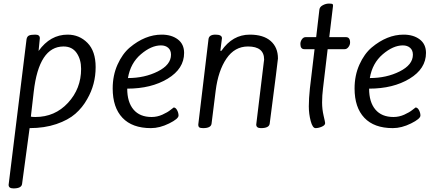

<svg xmlns="http://www.w3.org/2000/svg" viewBox="-20 -700 2404 1070"><path d="M55 350Q28 350 28 330L128 -482Q131 -497 141.5 -502Q152 -507 177 -507Q202 -507 202 -487L195 -416Q260 -507 357 -507Q422 -507 467.5 -461Q513 -415 513 -326Q513 -229 466 -148Q440 -101 400 -66Q360 -31 294 -8.5Q228 14 145 14L103 325Q100 350 55 350ZM177 -48Q286 -48 359 -127Q432 -206 432 -316Q432 -369 407 -405Q382 -441 334 -441Q197 -441 168 -189L152 -50Q160 -48 177 -48Z M933 -395Q933 -420 917.5 -433.5Q902 -447 877 -447Q823 -447 765 -397.5Q707 -348 693 -265Q786 -265 859.5 -302Q933 -339 933 -395ZM608 -207Q608 -280 635 -340Q662 -400 703 -435Q789 -507 881 -507Q936 -507 971 -480.5Q1006 -454 1006 -405Q1006 -317 914.5 -261.5Q823 -206 689 -206Q689 -131 724 -89.5Q759 -48 825 -48Q856 -48 885 -61Q914 -74 931 -88L948 -101Q959 -101 967 -86Q975 -71 975 -56Q975 -38 922.5 -12Q870 14 821 14Q717 14 662.5 -43.5Q608 -101 608 -207Z M1450 -353 1452 -368Q1452 -441 1362 -441Q1288 -441 1242 -373.5Q1196 -306 1182 -195L1159 -11Q1156 14 1112 14Q1097 14 1091 10Q1085 6 1085 -6L1142 -482Q1145 -507 1181 -507Q1217 -507 1217 -487L1208 -417H1214Q1276 -507 1372 -507Q1448 -507 1488.5 -471.5Q1529 -436 1529 -374Q1529 -365 1483 -11Q1480 14 1434 14Q1408 14 1408 -6Z M1683 -493H1742L1760 -647Q1762 -662 1779 -671Q1796 -680 1812 -680Q1828 -680 1832 -678Q1836 -676 1836 -668L1815 -493H1908Q1931 -493 1931 -463Q1931 -450 1922 -438Q1913 -426 1901 -426H1806L1780 -207Q1775 -167 1775 -129Q1775 -91 1783.5 -55Q1792 -19 1792 -14Q1792 -2 1773.5 6Q1755 14 1738.5 14Q1722 14 1711.5 -25.5Q1701 -65 1701 -107.5Q1701 -150 1707 -207L1733 -426H1676Q1654 -426 1654 -455Q1654 -469 1662.5 -481Q1671 -493 1683 -493Z M2281 -395Q2281 -420 2265.5 -433.5Q2250 -447 2225 -447Q2171 -447 2113 -397.5Q2055 -348 2041 -265Q2134 -265 2207.5 -302Q2281 -339 2281 -395ZM1956 -207Q1956 -280 1983 -340Q2010 -400 2051 -435Q2137 -507 2229 -507Q2284 -507 2319 -480.5Q2354 -454 2354 -405Q2354 -317 2262.5 -261.5Q2171 -206 2037 -206Q2037 -131 2072 -89.5Q2107 -48 2173 -48Q2204 -48 2233 -61Q2262 -74 2279 -88L2296 -101Q2307 -101 2315 -86Q2323 -71 2323 -56Q2323 -38 2270.5 -12Q2218 14 2169 14Q2065 14 2010.5 -43.5Q1956 -101 1956 -207Z"/></svg>

Font: Kite One
Style: Regular
Weight: 400
Designer: Eduardo Rodriguez Tunni
Foundry: Eduardo Rodriguez Tunni
Version: Version 1.001